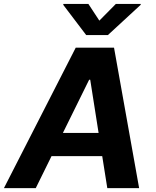

<svg xmlns="http://www.w3.org/2000/svg" viewBox="-42 -974 810 994"><path d="M516.7 -792.6H404.1L285.5 -948.9L286.2 -953.8H415.5L472.3 -867.2L557.9 -953.8H686.8L686.1 -948.9ZM678.3 0H513.5L487.2 -165.8H224.8L143.1 0H-21.7L350.1 -727.3H548.3ZM468.4 -285.9 425.1 -561.1H419.4L283.7 -285.9Z"/></svg>

Font: Linik Sans
Style: Bold Italic
Weight: 700
Italic angle: 9°
Designer: Fonts by Rasmus Andersson / Changes by Cristiano Sobral with parts from Marc Monis
Foundry: rsms
Version: Version 3.020; ttfautohint (v1.6)